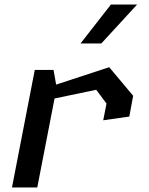

<svg xmlns="http://www.w3.org/2000/svg" viewBox="-20 -830 660 850"><path d="M437 -297.5 552.5 -314 569.5 -406 463.5 -532.5 228.5 -455.5 217 -520.5H134L33 0H145L221.5 -394L406 -432.5L451.5 -371.5ZM336.5 -637.5 471 -810H587L428.5 -637.5Z"/></svg>

Font: Monaspace Krypton Medium
Style: Italic
Weight: 500
Italic angle: -11°
Designer: Riley Cran & the Lettermatic Team
Foundry: Lettermatic
Version: Version 1.101 (Monaspace Krypton)